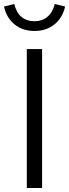

<svg xmlns="http://www.w3.org/2000/svg" viewBox="-58 -947 348 967"><path d="M77 0V-700H154V0ZM116 -840Q154 -840 180.5 -862Q207 -884 218 -927L270 -914Q257 -857 216 -824Q175 -791 116 -791Q56 -791 15.5 -824Q-25 -857 -38 -914L14 -927Q24 -884 50 -862Q76 -840 116 -840Z"/></svg>

Font: Red Hat Display
Style: Regular
Weight: 400
Designer: Pentagram / MCKL
Foundry: Pentagram / MCKL
Version: Version 1.003; Red Hat Display